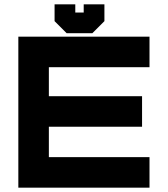

<svg xmlns="http://www.w3.org/2000/svg" viewBox="-20 -870 778 890"><path d="M65 0V-700H673V-558.5H206.5V-424H638.5V-282.5H206.5V-141.5H673V0ZM289 -716 233 -772V-850H329V-812H368V-850H464V-772L408 -716Z"/></svg>

Font: Tourney Expanded Black
Style: Regular
Weight: 900
Width: 7
Designer: Tyler Finck
Foundry: Etcetera Type Co
Version: Version 1.010; ttfautohint (v1.8.3)